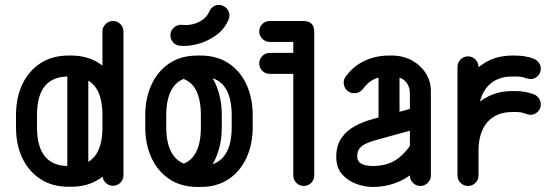

<svg xmlns="http://www.w3.org/2000/svg" viewBox="-20 -743 2210 768"><path d="M44 -233.8V-281.8Q44 -353.8 70.1 -407.4Q96.2 -461 143.2 -490.9Q190.2 -520.8 253.5 -520.8H265.2Q328.2 -520.8 375.2 -490.9Q422.2 -461 448 -407.4Q473.8 -353.8 473.8 -281.8V-233.8Q473.8 -162.5 448 -109.1Q422.2 -55.8 375.4 -25.9Q328.5 4 265.2 4H253.5Q190.2 4 143.2 -25.9Q96.2 -55.8 70.1 -109.1Q44 -162.5 44 -233.8ZM128 -233.8Q128 -156 159.5 -117.5Q191 -79 253.5 -79H265.2Q327 -79 358.4 -117.5Q389.8 -156 389.8 -233.8V-281.8Q389.8 -360.5 358.4 -398.8Q327 -437 265.2 -437H253.5Q191 -437 159.5 -398.8Q128 -360.5 128 -281.8ZM473.8 -42Q473.8 -24.5 461.5 -12.2Q449.2 0 431.8 0Q415 0 402.4 -12.2Q389.8 -24.5 389.8 -42V-617.2Q389.8 -634.5 402.4 -646.8Q415 -659 431.8 -659Q449.2 -659 461.5 -646.8Q473.8 -634.5 473.8 -617.2ZM333.2 -47.8Q333.2 -30.2 321 -18Q308.8 -5.8 291.2 -5.8Q273.8 -5.8 261.5 -18Q249.2 -30.2 249.2 -47.8V-472Q249.2 -489.5 261.5 -501.8Q273.8 -514 291.2 -514Q308.8 -514 321 -501.8Q333.2 -489.5 333.2 -472Z M561 -281.8Q561 -350 585.8 -404Q610.5 -458 657 -489.4Q703.5 -520.8 770.5 -520.8H782.2Q848.2 -520.8 895.1 -489.4Q942 -458 966.4 -404Q990.8 -350 990.8 -281.8V-233.8Q990.8 -166.2 966 -112.1Q941.2 -58 894.8 -26.6Q848.2 4.8 782.2 4.8H770.5Q704.2 4.8 657.4 -26.6Q610.5 -58 585.8 -112.1Q561 -166.2 561 -233.8ZM645 -281.8V-233.8Q645 -158.5 675.4 -118.8Q705.8 -79 770.5 -79H782.2Q846 -79 876.4 -118.8Q906.8 -158.5 906.8 -233.8V-281.8Q906.8 -357.8 876.9 -397.4Q847 -437 782.2 -437H770.5Q704.8 -437 674.9 -397.4Q645 -357.8 645 -281.8ZM688.8 -433.8 771.8 -489Q818.5 -461.8 842.9 -406Q867.2 -350.2 867.2 -281.8V-233.8Q867.2 -169.2 845.2 -115.8Q823.2 -62.2 780.5 -32.5L689.5 -81.5Q737.5 -89.2 760.5 -127.6Q783.5 -166 783.5 -233.8V-281.8Q783.5 -350.8 760.4 -388.8Q737.2 -426.8 688.8 -433.8ZM817 -696.5Q822 -709.2 833.5 -716.8Q845 -724.2 859.2 -723.2Q876 -721.5 887.4 -708.4Q898.8 -695.2 897.8 -677.8Q897 -674.8 896.2 -671.6Q895.5 -668.5 894.8 -665.5Q877.8 -625.5 843.2 -601.1Q808.8 -576.8 769.6 -566.6Q730.5 -556.5 700.5 -560Q683 -561 671.6 -574.5Q660.2 -588 662 -605.2Q663 -622 676.4 -633.4Q689.8 -644.8 707.2 -643.8Q727 -641 749.1 -645.8Q771.2 -650.5 789.6 -663.4Q808 -676.2 817 -696.5Z M1059 -575.2Q1041.5 -575.2 1029.2 -587.9Q1017 -600.5 1017 -617.2Q1017 -634.5 1029.2 -646.8Q1041.5 -659 1059 -659H1193.5Q1237 -659 1237 -615.5V-41.2Q1237 -23.8 1224.8 -11.5Q1212.5 0.8 1195 0.8Q1177.5 0.8 1165.4 -11.5Q1153.2 -23.8 1153.2 -41.2V-575.2ZM1059 -447.5Q1041.5 -447.5 1029.2 -459.8Q1017 -472 1017 -489.5Q1017 -506.2 1029.2 -518.9Q1041.5 -531.5 1059 -531.5H1195Q1212.5 -531.5 1224.8 -518.9Q1237 -506.2 1237 -489.5Q1237 -472 1224.8 -459.8Q1212.5 -447.5 1195 -447.5Z M1703.5 -41.2Q1703.5 -23.8 1690.9 -11.5Q1678.2 0.8 1661.5 0.8Q1644 0.8 1631.8 -11.5Q1619.5 -23.8 1619.5 -41.2V-369.2Q1619.5 -398.5 1601.4 -417.8Q1583.2 -437 1547.5 -437H1536.5Q1498.5 -437 1474.9 -425.5Q1451.2 -414 1431 -386.2Q1418.2 -370.2 1396.8 -370.2Q1379.2 -370.2 1367 -382.6Q1354.8 -395 1354.8 -412.2Q1354.8 -427.2 1363.2 -437.2Q1393.5 -478.5 1438 -499.6Q1482.5 -520.8 1536.5 -520.8H1547.5Q1591.2 -520.8 1626.4 -502Q1661.5 -483.2 1682.5 -451Q1703.5 -418.8 1703.5 -379ZM1627.2 -169.2Q1633.5 -176.5 1641.9 -181.2Q1650.2 -186 1661.5 -186Q1678.2 -186 1688.5 -173.8Q1698.8 -161.5 1698.8 -144.2Q1698.8 -137 1698.8 -130.8Q1698.8 -124.5 1695 -119Q1649.2 -55 1593.2 -25.1Q1537.2 4.8 1470.8 4.8Q1470.8 4.8 1470.1 4.8Q1469.5 4.8 1469.5 4.8Q1440 4.8 1406.6 -6.9Q1373.2 -18.5 1349.1 -45.1Q1325 -71.8 1325 -116.2Q1325 -117 1325 -118Q1325 -119 1325 -119.2Q1325.8 -162.8 1346.6 -192Q1367.5 -221.2 1400 -238.8Q1432.5 -256.2 1468 -265.8L1650.2 -315.5Q1653.5 -316.2 1655.9 -316.6Q1658.2 -317 1661.5 -317Q1678 -317 1690.8 -304.8Q1703.5 -292.5 1703.5 -275Q1703.5 -261 1694.4 -249.9Q1685.2 -238.8 1671.8 -234.5L1489 -184.2Q1464.8 -177.8 1446.6 -169.8Q1428.5 -161.8 1418.8 -150Q1409 -138.2 1409 -119.2Q1409 -119 1409 -118Q1409 -117 1409 -117Q1409 -102 1418.2 -93.6Q1427.5 -85.2 1441.5 -82.1Q1455.5 -79 1469.5 -79Q1469.5 -79 1470.1 -79Q1470.8 -79 1470.8 -79Q1520.5 -79 1556.1 -98.8Q1591.8 -118.5 1627.2 -169.2ZM1578 -249Q1578 -232.2 1565.8 -219.8Q1553.5 -207.2 1536.2 -207.2Q1518.8 -207.2 1506.5 -219.8Q1494.2 -232.2 1494.2 -249V-477Q1494.2 -494.5 1506.5 -506.6Q1518.8 -518.8 1536.2 -518.8Q1553.5 -518.8 1565.8 -506.6Q1578 -494.5 1578 -477Z M1894 -41.2Q1894 -23.8 1881.8 -11.5Q1869.5 0.8 1852 0.8Q1834.5 0.8 1822.2 -11.5Q1810 -23.8 1810 -41.2V-475.8Q1810 -492.2 1822.2 -504.9Q1834.5 -517.5 1852 -517.5Q1869.5 -517.5 1881.8 -504.9Q1894 -492.2 1894 -475.8ZM1894 -281.8Q1894 -264.2 1881.8 -252Q1869.5 -239.8 1852 -239.8Q1834.5 -239.8 1822.2 -252Q1810 -264.2 1810 -281.8Q1810 -350.8 1838.2 -404.9Q1866.5 -459 1916 -489.9Q1965.5 -520.8 2029.5 -520.8H2041.2Q2062 -520.8 2081.2 -517.4Q2100.5 -514 2117.2 -507.2Q2128.2 -502.2 2135.8 -491.6Q2143.2 -481 2143.2 -468.5Q2143.2 -450.5 2130.6 -438.4Q2118 -426.2 2100.5 -426.8Q2089.5 -428 2076.8 -432.5Q2064 -437 2041.2 -437H2029.5Q1986.8 -437 1956.4 -418.8Q1926 -400.5 1910 -365.9Q1894 -331.2 1894 -281.8ZM1894 -140.2Q1894 -122.8 1881.8 -110.6Q1869.5 -98.5 1852 -98.5Q1834.5 -98.5 1822.2 -110.6Q1810 -122.8 1810 -140.2Q1810 -208.5 1838.2 -262.6Q1866.5 -316.8 1916 -347.8Q1965.5 -378.8 2029.5 -378.8H2041.2Q2082.2 -378.8 2117.2 -365Q2128.2 -360.2 2135.8 -349.6Q2143.2 -339 2143.2 -325.5Q2143.2 -307.8 2130.6 -295.5Q2118 -283.2 2100.5 -283.8Q2089.5 -285.2 2076.8 -290.1Q2064 -295 2041.2 -295H2029.5Q1986.8 -295 1956.4 -276.8Q1926 -258.5 1910 -223.8Q1894 -189 1894 -140.2Z"/></svg>

Font: Libertine-Super Thin
Style: Regular
Weight: 100
Designer: Bastien Sozeau
Foundry: NBR — Bastien Sozeau
Version: Version 2.003;gftools[0.9.33]